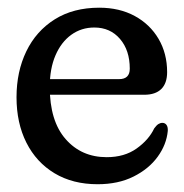

<svg xmlns="http://www.w3.org/2000/svg" viewBox="-20 -464 474 494"><path d="M410 -278.4Q410 -249.8 395 -235Q380 -220.2 351.2 -220.2H84.6V-260.4H286.4Q313.9 -260.4 313.9 -287.3Q313.9 -334.6 288.7 -363.9Q263.6 -393.2 222.7 -393.2Q189.3 -393.2 163.4 -374.5Q137.5 -355.8 122.8 -321.7Q108 -287.5 108 -240.5Q108 -152.7 148.8 -106.2Q189.5 -59.6 254.5 -59.6Q300.2 -59.6 331.5 -81.9Q362.8 -104.2 376.8 -133.7Q382.5 -141.6 387.5 -144.8Q392.5 -147.9 397.8 -147.9Q404.5 -147.9 408.4 -142.6Q412.3 -137.2 411.7 -127.2Q408.4 -91.9 385.6 -60.6Q362.8 -29.3 323.5 -9.7Q284.2 10 231.1 10Q167.2 10 120.3 -18.2Q73.4 -46.4 47.9 -97Q22.5 -147.5 22.5 -213.8Q22.5 -279.7 47.7 -331.9Q72.9 -384.1 120.8 -414.2Q168.6 -444.2 235.4 -444.2Q287.3 -444.2 326.6 -422.9Q365.8 -401.6 387.9 -364.1Q410 -326.5 410 -278.4Z"/></svg>

Font: Fraunces 144pt S100 Black
Style: Regular
Weight: 900
Version: Version 1.000